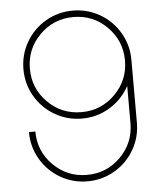

<svg xmlns="http://www.w3.org/2000/svg" viewBox="-54 -825 729 872"><g transform="rotate(-5 310.0 -389.0)"><path d="M64 -246.1H93.3Q93.3 -156.2 156.5 -92.8Q219.7 -29.3 310.1 -29.3Q400.4 -29.3 463.6 -92.8Q526.9 -156.2 526.9 -246.1V-416Q495.1 -356.9 437.3 -321.5Q379.4 -286.1 310.1 -286.1Q243.2 -286.1 186.5 -319.1Q129.9 -352.1 96.9 -408.7Q64 -465.3 64 -532.2Q64 -599.1 96.9 -655.8Q129.9 -712.4 186.5 -745.4Q243.2 -778.3 310.1 -778.3Q377 -778.3 433.6 -745.4Q490.2 -712.4 523.2 -655.8Q556.2 -599.1 556.2 -532.2V-246.1Q556.2 -179.2 523.2 -122.6Q490.2 -65.9 433.6 -33Q377 0 310.1 0Q243.2 0 186.5 -33Q129.9 -65.9 96.9 -122.6Q64 -179.2 64 -246.1ZM156.5 -378.9Q219.7 -315.4 310.1 -315.4Q400.4 -315.4 463.6 -378.9Q526.9 -442.4 526.9 -532.2Q526.9 -622.1 463.6 -685.5Q400.4 -749 310.1 -749Q219.7 -749 156.5 -685.5Q93.3 -622.1 93.3 -532.2Q93.3 -442.4 156.5 -378.9Z"/></g></svg>

Font: Cherry
Style: Light
Weight: 300
Designer: Amin Abedi
Version: Version 1.00 ; ttfautohint (v1.6)